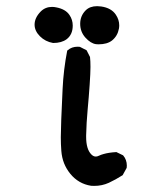

<svg xmlns="http://www.w3.org/2000/svg" viewBox="-20 -611 540 629"><path d="M179.2 -161.6Q179.2 -198.7 185.1 -319.8Q188 -382.3 200.2 -445.3L201.7 -446.3Q214.8 -458 234.4 -458Q237.3 -458 241.7 -457.5L263.7 -446.3L274.9 -424.3Q276.4 -411.1 276.4 -391.8Q276.4 -372.6 273.7 -333Q271 -293.5 267.1 -251.5Q263.2 -209.5 262.2 -167.5Q262.2 -165 262.2 -162.6Q262.2 -122.1 279.3 -105Q286.1 -98.1 293.9 -98.1Q298.8 -98.1 304.7 -101.1Q310.5 -104 319.3 -106.4Q335.9 -111.3 361.3 -112.8L383.3 -102.1Q395.5 -87.9 395.5 -68.4Q395.5 -65.4 395 -61L381.8 -37.1Q358.9 -22.5 336.7 -12.2Q314.5 -2 288.6 -2Q281.7 -2 278.3 -2.4Q237.3 -8.8 210.4 -41.5Q197.3 -57.6 189.9 -76.2Q182.6 -94.7 180.9 -116.7Q179.2 -138.7 179.2 -161.6ZM260.7 -577.1Q274.4 -590.8 298.3 -590.8Q304.2 -590.8 311.5 -589.8Q344.7 -585 359.4 -563Q370.6 -546.4 370.6 -527.8Q370.6 -522.5 369.6 -517.1Q365.2 -493.2 347.2 -478.5Q331.1 -465.8 302.7 -465.8Q297.4 -465.8 294.4 -466.3Q276.9 -468.8 259.8 -487.8Q242.7 -506.8 242.7 -533Q242.7 -559.1 260.7 -577.1ZM93.3 -530.3Q93.3 -552.7 113.3 -573.2Q128.4 -588.4 150.4 -588.4Q157.2 -588.4 164.1 -586.9Q194.8 -581.1 207.5 -562Q218.3 -546.4 218.3 -527.3Q218.3 -497.6 198.2 -482.4Q181.6 -470.2 154.3 -470.2H153.8Q128.4 -474.6 110.8 -492.2Q93.3 -509.8 93.3 -530.3Z"/></svg>

Font: Bakudai
Style: Medium
Weight: 500
Version: Version 1.48